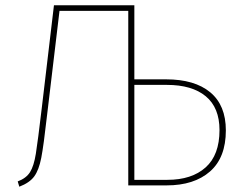

<svg xmlns="http://www.w3.org/2000/svg" viewBox="-20 -701 923 726"><path d="M834 -208Q834 -105 774 -52.5Q714 0 610 0H465V-660H205L161 -291L158 -266Q145 -150 136 -104Q127 -58 109.5 -34Q92 -10 53 5L47 -15Q79 -27 93.5 -50Q108 -73 115.5 -119.5Q123 -166 138 -293L184 -681H488V-401H608Q716 -401 775 -352Q834 -303 834 -208ZM810 -209Q810 -294 758 -337Q706 -380 611 -380H488V-21H613Q705 -21 757.5 -68Q810 -115 810 -209Z"/></svg>

Font: Fira Sans Thin
Style: Regular
Weight: 100
Designer: bBox Type GmbH & Carrois Corporate GbR & Edenspiekermann AG
Foundry: bBox Type GmbH & Carrois Corporate GbR & Edenspiekermann AG
Version: Version 4.301